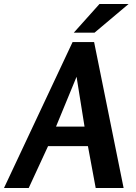

<svg xmlns="http://www.w3.org/2000/svg" viewBox="-75 -943 680 963"><path d="M397 -732 545 0H405L366 -210H166L69 0H-55L289 -732ZM309 -558 206 -308H349ZM424 -923H570L399 -779H295Z"/></svg>

Font: Rosario Light
Style: Bold Italic
Weight: 700
Italic angle: -8.05°
Version: Version 1.101; ttfautohint (v1.8.1.43-b0c9)